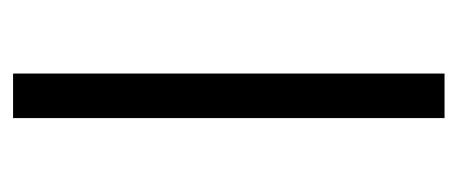

<svg xmlns="http://www.w3.org/2000/svg" viewBox="-232 -492 730 307"><g transform="rotate(-90 133.5 -339.0)"><path d="M168.9 6.3H97.7V-683.6H168.9Z"/></g></svg>

Font: SakalBharati
Style: Regular
Weight: 400
Designer: CDAC GIST
Foundry: CDAC
Version: 13.02